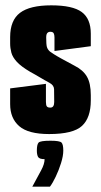

<svg xmlns="http://www.w3.org/2000/svg" viewBox="-20 -496 378 719"><path d="M164 6Q86 6 52 -23.5Q18 -53 18 -106V-165L152 -182V-114Q152 -108 153 -103Q154 -98 157.5 -95.5Q161 -93 168 -93Q176 -93 179.5 -98.5Q183 -104 183 -114Q183 -147 182.5 -162Q182 -177 165 -186Q156 -191 147 -196Q138 -201 129 -206.5Q120 -212 111 -217Q102 -222 93 -227Q59 -247 43 -264.5Q27 -282 22.5 -299Q18 -316 18 -333V-357Q18 -420 55 -448Q92 -476 172 -476Q252 -476 286 -451Q320 -426 320 -370V-323L184 -305V-356Q184 -366 181 -371.5Q178 -377 168 -377Q163 -377 159.5 -374.5Q156 -372 154.5 -367.5Q153 -363 153 -356Q153 -330 155.5 -320.5Q158 -311 167 -303Q171 -300 181 -293.5Q191 -287 210 -276.5Q229 -266 259 -250Q291 -234 305.5 -209Q320 -184 320 -140V-120Q320 -55 287 -24.5Q254 6 164 6ZM101 203Q121 166 134 142Q147 118 147 100Q127 100 122.5 91.5Q118 83 118 68Q118 45 124.5 38Q131 31 169 31Q204 31 210.5 38Q217 45 217 68Q217 88 208.5 115Q200 142 188.5 166Q177 190 167 203Z"/></svg>

Font: Smooch Sans Thin Black
Style: Regular
Weight: 900
Version: Version 1.010